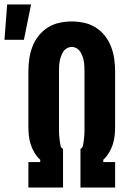

<svg xmlns="http://www.w3.org/2000/svg" viewBox="-71 -839 591 859"><path d="M56 0V-114H109V-124Q94 -138 83.5 -155.5Q73 -173 66.5 -192.5Q60 -212 58 -232.5Q56 -253 56 -274V-520Q56 -548 60 -576Q64 -604 74 -630Q84 -656 101.5 -678.5Q119 -701 143 -716Q167 -731 194.5 -737Q222 -743 250 -743Q278 -743 305.5 -737Q333 -731 357 -716Q381 -701 398.5 -678.5Q416 -656 426 -630Q436 -604 440 -576Q444 -548 444 -520V-274Q444 -253 442 -232.5Q440 -212 433.5 -192.5Q427 -173 416.5 -155.5Q406 -138 391 -124V-114H444V0H289V-173Q297 -176 299.5 -185.5Q302 -195 303 -203.5Q304 -212 305 -221Q306 -230 306.5 -238.5Q307 -247 307 -256Q307 -265 307 -274V-520Q307 -531 306.5 -542.5Q306 -554 304 -565Q302 -576 298 -587Q294 -598 288 -607.5Q282 -617 271.5 -623Q261 -629 250 -629Q239 -629 228.5 -623Q218 -617 212 -607.5Q206 -598 202 -587Q198 -576 196 -565Q194 -554 193.5 -542.5Q193 -531 193 -520V-274Q193 -265 193 -256Q193 -247 193.5 -238.5Q194 -230 195 -221Q196 -212 197 -203.5Q198 -195 200.5 -185.5Q203 -176 211 -173V0ZM-51 -661 -39 -819H68L36 -661Z"/></svg>

Font: Iosevka Curly Heavy
Style: Regular
Weight: 900
Monospace: yes
Designer: Belleve Invis
Foundry: Belleve Invis
Version: Version 22.1.2; ttfautohint (v1.8.4)